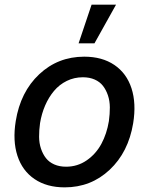

<svg xmlns="http://www.w3.org/2000/svg" viewBox="-20 -797 642 828"><path d="M258.9 11Q181.8 11 129.1 -24.7Q76.3 -60.4 55.2 -125.2Q34.1 -190 47.9 -274.9Q68.2 -400.6 149 -476.6Q229.8 -552.6 343.4 -552.6Q420.5 -552.6 473.2 -516.9Q525.9 -481.2 547.1 -416.2Q568.2 -351.2 554.3 -265.6Q533.7 -140.6 452.9 -64.8Q372.2 11 258.9 11ZM264.9 -78.1Q314.3 -78.1 353.9 -105.5Q393.5 -132.8 417.1 -176.5Q440.7 -220.2 449.6 -274.9Q453.8 -305.8 453.7 -333.8Q453.5 -361.9 445.5 -385.7Q437.5 -409.4 424 -426.8Q410.5 -444.2 388.3 -454Q366.1 -463.8 337.4 -463.8Q300.1 -463.8 267.9 -448Q235.8 -432.2 212.9 -404.8Q190 -377.5 174.7 -342.2Q159.4 -306.8 152.7 -266Q148.4 -235.1 148.6 -207.2Q148.8 -179.3 156.8 -155.7Q164.8 -132.1 178.3 -114.9Q191.8 -97.7 214 -87.9Q236.2 -78.1 264.9 -78.1ZM318.9 -610.1 375 -777H480.5L387.4 -610.1Z"/></svg>

Font: Karasuma Gothic
Style: Medium Italic
Weight: 500
Italic angle: 9.39998°
Designer: Rasmus Andersson / Ryoko Nishizuka
Foundry: Genbu
Version: Version 1.00